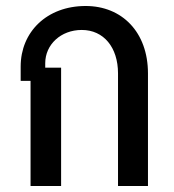

<svg xmlns="http://www.w3.org/2000/svg" viewBox="-20 -621 581 641"><path d="M82 0H184V-395H131V-410C131 -472 183 -521 253 -521C326 -521 374 -463 374 -376V0H474V-376C474 -514 387 -601 266 -601C136 -601 49 -514 49 -399V-351H82Z"/></svg>

Font: Vanilla Cream DemiBold
Style: Regular
Weight: 600
Designer: Jeremy Tribby, Jinavaṁso
Foundry: Tribby Type
Version: Version 1.422;Glyphs 3.1.2 (3151)